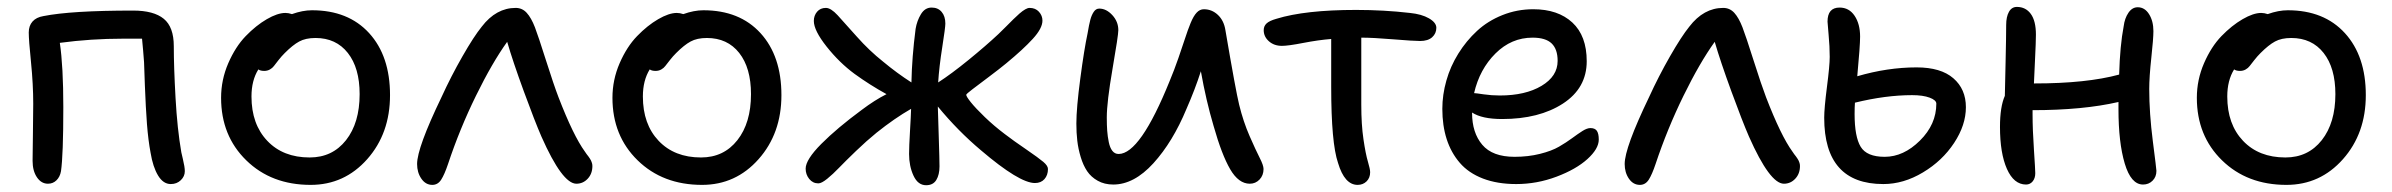

<svg xmlns="http://www.w3.org/2000/svg" viewBox="-20 -528 6989 561"><path d="M479 9.8Q457 9.8 441.9 -15.1Q426.8 -40 419.9 -82Q413.1 -118.2 409.4 -165.5Q405.8 -212.9 403.3 -278.6Q400.9 -344.2 400.9 -346.2Q398.4 -380.9 395 -415H339.8Q245.6 -415 154.8 -402.8Q165 -334 165 -214.8Q165 -74.7 158.2 -27.8Q155.3 -11.2 145 -1.2Q134.8 8.8 120.1 8.8Q100.6 8.8 87.9 -10Q75.2 -28.8 75.2 -58.1Q75.2 -78.6 76.2 -138.7Q77.1 -198.7 77.1 -225.1Q77.1 -281.2 70.6 -346.2Q64 -411.1 64 -433.1Q64 -452.6 75 -465.1Q85.9 -477.5 106.9 -481Q187.5 -497.1 369.1 -497.1Q429.2 -497.1 458.5 -473.1Q487.8 -449.2 487.8 -393.1Q487.8 -333 492.9 -241.9Q498 -150.9 509.8 -83Q511.2 -76.7 514.2 -64Q517.1 -51.3 518.6 -42.7Q520 -34.2 520 -27.8Q520 -12.7 508.3 -1.5Q496.6 9.8 479 9.8Z M887.7 12.2Q772.9 12.2 699.5 -59.6Q626 -131.3 626 -242.2Q626 -294.9 647 -343.3Q668 -391.6 698 -422.6Q728 -453.6 759.5 -471.9Q791 -490.2 814 -490.2Q822.8 -490.2 833 -486.8Q864.3 -498 891.6 -498Q997.6 -498 1058.6 -431.2Q1119.6 -364.3 1119.6 -250Q1119.6 -138.2 1053 -63Q986.3 12.2 887.7 12.2ZM714.8 -246.1Q714.8 -165 761 -116.5Q807.1 -67.9 884.8 -67.9Q951.2 -67.9 991 -118.4Q1030.8 -168.9 1030.8 -252.9Q1030.8 -329.6 996.3 -373.3Q961.9 -417 901.9 -417Q873 -417 854.2 -406.7Q835.4 -396.5 812 -373Q802.7 -363.8 793.7 -352.3Q784.7 -340.8 780.3 -335Q775.9 -329.1 768.6 -325Q761.2 -320.8 752 -320.8Q740.7 -320.8 734.9 -325.2Q714.8 -293 714.8 -246.1Z M1243.2 12.2Q1223.6 12.2 1211.2 -5.9Q1198.7 -23.9 1198.7 -48.8Q1198.7 -96.2 1270 -244.1Q1297.9 -305.2 1331.3 -363.5Q1364.7 -421.9 1387.7 -450.2Q1429.7 -504.9 1486.8 -504.9Q1505.9 -504.9 1519 -490.5Q1532.2 -476.1 1543 -448.2Q1552.7 -422.9 1575.4 -351.3Q1598.1 -279.8 1611.8 -244.1Q1655.3 -131.3 1689 -85Q1690.4 -82.5 1694.1 -77.6Q1697.8 -72.8 1699.2 -71Q1700.7 -69.3 1703.1 -65.4Q1705.6 -61.5 1706.5 -59.6Q1707.5 -57.6 1708.7 -54.4Q1710 -51.3 1710.4 -48.6Q1710.9 -45.9 1710.9 -43Q1710.9 -20.5 1697.3 -5.9Q1683.6 8.8 1664.1 8.8Q1623 8.8 1562 -128.9Q1542.5 -173.8 1510.5 -261.2Q1478.5 -348.6 1461.9 -405.8Q1418 -344.7 1370.6 -248Q1323.2 -151.4 1289.1 -48.8Q1278.8 -18.1 1269 -2.9Q1259.3 12.2 1243.2 12.2Z M2031.2 12.2Q1916.5 12.2 1843 -59.6Q1769.5 -131.3 1769.5 -242.2Q1769.5 -294.9 1790.5 -343.3Q1811.5 -391.6 1841.6 -422.6Q1871.6 -453.6 1903.1 -471.9Q1934.6 -490.2 1957.5 -490.2Q1966.3 -490.2 1976.6 -486.8Q2007.8 -498 2035.2 -498Q2141.1 -498 2202.1 -431.2Q2263.2 -364.3 2263.2 -250Q2263.2 -138.2 2196.5 -63Q2129.9 12.2 2031.2 12.2ZM1858.4 -246.1Q1858.4 -165 1904.5 -116.5Q1950.7 -67.9 2028.3 -67.9Q2094.7 -67.9 2134.5 -118.4Q2174.3 -168.9 2174.3 -252.9Q2174.3 -329.6 2139.9 -373.3Q2105.5 -417 2045.4 -417Q2016.6 -417 1997.8 -406.7Q1979 -396.5 1955.6 -373Q1946.3 -363.8 1937.3 -352.3Q1928.2 -340.8 1923.8 -335Q1919.4 -329.1 1912.1 -325Q1904.8 -320.8 1895.5 -320.8Q1884.3 -320.8 1878.4 -325.2Q1858.4 -293 1858.4 -246.1Z M2371.1 7.8Q2355 7.8 2344.5 -5.1Q2334 -18.1 2334 -35.2Q2334 -61.5 2379.9 -107.7Q2425.8 -153.8 2498 -207Q2535.6 -235.4 2570.3 -252.9Q2521.5 -279.8 2477.1 -312Q2432.6 -344.7 2395.3 -391.8Q2357.9 -439 2357.9 -466.8Q2357.9 -482.4 2367.4 -493.7Q2377 -504.9 2393.1 -504.9Q2407.7 -504.9 2427.5 -483.4Q2447.3 -461.9 2483.6 -420.9Q2520 -379.9 2560.1 -348.1Q2601.1 -314 2643.1 -287.1Q2644.5 -360.4 2655.3 -443.8Q2659.2 -467.3 2670.9 -486.6Q2682.6 -505.9 2702.1 -505.9Q2720.7 -505.9 2731.4 -493.2Q2742.2 -480.5 2742.2 -459Q2742.2 -447.8 2733.2 -390.4Q2724.1 -333 2721.2 -287.1Q2759.8 -312 2810.1 -353Q2860.4 -394 2897 -428.2Q2906.2 -437 2919.4 -450.2Q2932.6 -463.4 2940.9 -471.7Q2949.2 -480 2958.7 -488.3Q2968.3 -496.6 2975.6 -500.7Q2982.9 -504.9 2988.3 -504.9Q3005.4 -504.9 3015.6 -493.7Q3025.9 -482.4 3025.9 -467.8Q3025.9 -445.3 2997.8 -414.6Q2969.7 -383.8 2919.9 -342.8Q2900.9 -327.1 2870.4 -304.2Q2839.8 -281.2 2821.5 -267.3Q2803.2 -253.4 2803.2 -251Q2803.2 -246.1 2816.7 -229.2Q2830.1 -212.4 2857.4 -186Q2884.8 -159.7 2916 -136.2Q2941.4 -116.7 2978.3 -91.6Q3015.1 -66.4 3028.6 -54.9Q3042 -43.5 3042 -34.2Q3042 -16.1 3031.7 -4.6Q3021.5 6.8 3003.9 6.8Q2958.5 6.8 2846.2 -88.9Q2778.8 -145.5 2720.2 -216.8Q2720.7 -197.8 2722.9 -129.2Q2725.1 -60.5 2725.1 -42Q2725.1 -17.6 2715.8 -2.2Q2706.5 13.2 2686 13.2Q2662.1 13.2 2649.2 -14.6Q2636.2 -42.5 2636.2 -78.1Q2636.2 -99.6 2638.9 -145Q2641.6 -190.4 2642.1 -210Q2594.2 -182.6 2541 -140.1Q2512.2 -116.7 2481.2 -86.9Q2450.2 -57.1 2431.9 -38.1Q2413.6 -19 2397 -5.6Q2380.4 7.8 2371.1 7.8Z M3232.9 11.2Q3207 11.2 3187.5 0.2Q3168 -10.7 3156.5 -27.8Q3145 -44.9 3137.7 -69.1Q3130.4 -93.3 3127.7 -116.7Q3125 -140.1 3125 -167Q3125 -212.4 3136.5 -298.6Q3147.9 -384.8 3157.7 -430.2Q3162.1 -456.5 3165.8 -470.2Q3169.4 -483.9 3175.8 -493.4Q3182.1 -502.9 3191.9 -502.9Q3212.4 -502.9 3230 -483.9Q3247.6 -464.8 3247.6 -439.9Q3247.6 -424.8 3230.7 -327.1Q3213.9 -229.5 3213.9 -185.1Q3213.9 -162.6 3215.1 -146Q3216.3 -129.4 3219.7 -112.8Q3223.1 -96.2 3230.2 -87.2Q3237.3 -78.1 3248.5 -78.1Q3311.5 -78.1 3397.9 -292Q3410.6 -322.3 3423.1 -358.2Q3435.5 -394 3442.9 -416.7Q3450.2 -439.5 3458.7 -460.4Q3467.3 -481.4 3476.6 -491.2Q3485.8 -501 3497.6 -501Q3521 -501 3538.6 -484.4Q3556.2 -467.8 3560.5 -439.9Q3590.8 -262.2 3600.6 -222.2Q3612.8 -172.4 3631.1 -130.6Q3649.4 -88.9 3660.6 -66.9Q3671.9 -44.9 3671.9 -34.2Q3671.9 -15.6 3660.2 -3.4Q3648.4 8.8 3631.8 8.8Q3599.1 8.8 3574.5 -33.4Q3549.8 -75.7 3525.9 -160.2Q3503.9 -234.4 3488.8 -319.8Q3471.7 -266.6 3446.8 -210Q3406.7 -113.3 3350.1 -51Q3293.5 11.2 3232.9 11.2Z M3946.8 12.2Q3908.7 12.2 3889.6 -51.8Q3869.6 -109.9 3869.6 -273.9V-414.1Q3832 -411.1 3788.1 -402.6Q3744.1 -394 3725.6 -394Q3702.6 -394 3687.5 -407.5Q3672.4 -420.9 3672.4 -439.9Q3672.4 -451.7 3680.7 -459.5Q3689 -467.3 3709.5 -473.1Q3793.5 -499 3942.4 -499Q4023.4 -499 4099.6 -490.2Q4133.8 -486.8 4155.3 -474.4Q4176.8 -461.9 4176.8 -446.8Q4176.8 -430.2 4164.6 -419.2Q4152.3 -408.2 4129.4 -408.2Q4110.4 -408.2 4051 -413.1Q3991.7 -418 3957.5 -418V-222.2Q3957.5 -163.6 3963.9 -120.8Q3970.2 -78.1 3976.8 -55.9Q3983.4 -33.7 3983.4 -24.9Q3983.4 -8.3 3972.9 2Q3962.4 12.2 3946.8 12.2Z M4410.2 9.8Q4355 9.8 4313 -6.3Q4271 -22.5 4245.4 -52.2Q4219.7 -82 4207 -121.6Q4194.3 -161.1 4194.3 -210Q4194.3 -251 4206.1 -292.5Q4217.8 -334 4241 -371.3Q4264.2 -408.7 4295.7 -437.7Q4327.1 -466.8 4369.9 -483.9Q4412.6 -501 4460 -501Q4532.2 -501 4574.2 -462.2Q4616.2 -423.3 4616.2 -349.1Q4616.2 -270.5 4546.6 -225.3Q4477.1 -180.2 4369.1 -180.2Q4310.1 -180.2 4281.2 -199.2V-198.2Q4281.2 -140.1 4311 -105Q4340.8 -69.8 4405.3 -69.8Q4445.3 -69.8 4479.5 -78.4Q4513.7 -86.9 4535.2 -99.4Q4556.6 -111.8 4573.5 -124.3Q4590.3 -136.7 4603.8 -145.3Q4617.2 -153.8 4627 -153.8Q4640.1 -153.8 4645.8 -145.8Q4651.4 -137.7 4651.4 -120.1Q4651.4 -93.3 4618.2 -63.2Q4585 -33.2 4527.8 -11.7Q4470.7 9.8 4410.2 9.8ZM4458 -418Q4396 -418 4349.6 -371.8Q4303.2 -325.7 4287.1 -255.9Q4291.5 -255.9 4314.9 -252.4Q4338.4 -249 4362.3 -249Q4437 -249 4484.1 -277.1Q4531.2 -305.2 4531.2 -350.1Q4531.2 -384.3 4513.7 -401.1Q4496.1 -418 4458 -418Z M4771.5 12.2Q4752 12.2 4739.5 -5.9Q4727.1 -23.9 4727.1 -48.8Q4727.1 -96.2 4798.3 -244.1Q4826.2 -305.2 4859.6 -363.5Q4893.1 -421.9 4916 -450.2Q4958 -504.9 5015.1 -504.9Q5034.2 -504.9 5047.4 -490.5Q5060.5 -476.1 5071.3 -448.2Q5081.1 -422.9 5103.8 -351.3Q5126.5 -279.8 5140.1 -244.1Q5183.6 -131.3 5217.3 -85Q5218.8 -82.5 5222.4 -77.6Q5226.1 -72.8 5227.5 -71Q5229 -69.3 5231.4 -65.4Q5233.9 -61.5 5234.9 -59.6Q5235.8 -57.6 5237.1 -54.4Q5238.3 -51.3 5238.8 -48.6Q5239.3 -45.9 5239.3 -43Q5239.3 -20.5 5225.6 -5.9Q5211.9 8.8 5192.4 8.8Q5151.4 8.8 5090.3 -128.9Q5070.8 -173.8 5038.8 -261.2Q5006.8 -348.6 4990.2 -405.8Q4946.3 -344.7 4898.9 -248Q4851.6 -151.4 4817.4 -48.8Q4807.1 -18.1 4797.4 -2.9Q4787.6 12.2 4771.5 12.2Z M5482.9 9.8Q5310.1 9.8 5310.1 -184.1Q5310.1 -211.4 5318.1 -273.9Q5326.2 -336.4 5326.2 -361.8Q5326.2 -392.1 5323 -426Q5319.8 -460 5319.8 -464.8Q5319.8 -505.9 5355 -505.9Q5382.8 -505.9 5398.9 -481.9Q5415 -458 5415 -420.9Q5415 -394.5 5406.7 -305.2Q5495.1 -331.1 5580.1 -331.1Q5650.9 -331.1 5687.5 -299.3Q5724.1 -267.6 5724.1 -214.8Q5724.1 -162.6 5689.7 -110.4Q5655.3 -58.1 5598.6 -24.2Q5542 9.8 5482.9 9.8ZM5398.9 -194.8Q5398.9 -128.4 5416.7 -99.1Q5434.6 -69.8 5486.8 -69.8Q5542 -69.8 5589.8 -117.2Q5637.7 -164.6 5637.7 -225.1Q5637.7 -235.4 5618.2 -242.7Q5598.6 -250 5566.9 -250Q5489.7 -250 5399.9 -228Q5398.9 -214.8 5398.9 -194.8Z M5899.9 11.2Q5864.3 11.2 5844 -34.4Q5823.7 -80.1 5823.7 -157.2Q5823.7 -215.8 5837.9 -248Q5838.4 -273.9 5840.1 -347.9Q5841.8 -421.9 5841.8 -455.1Q5841.8 -479 5849.9 -493.4Q5857.9 -507.8 5873 -507.8Q5898.9 -507.8 5913.8 -487.3Q5928.7 -466.8 5928.7 -426.8Q5928.7 -406.2 5926 -352.1Q5923.3 -297.9 5922.9 -284.2H5924.8Q6076.7 -284.2 6171.9 -310.1Q6174.3 -395 6185.1 -451.2Q6188 -474.6 6199 -490.7Q6210 -506.8 6226.1 -506.8Q6246.6 -506.8 6259.3 -486.6Q6272 -466.3 6272 -437Q6272 -415.5 6265.9 -359.4Q6259.8 -303.2 6259.8 -268.1Q6259.8 -197.3 6270.3 -115.5Q6280.8 -33.7 6280.8 -28.8Q6280.8 -11.2 6269.5 0Q6258.3 11.2 6241.7 11.2Q6206.5 11.2 6188.2 -50.3Q6169.9 -111.8 6169.9 -209V-230Q6066.4 -206.1 5918.9 -206.1V-193.8Q5918.9 -149.4 5922.9 -90.6Q5926.8 -31.7 5926.8 -22Q5926.8 -7.3 5919.2 2Q5911.6 11.2 5899.9 11.2Z M6660.6 12.2Q6545.9 12.2 6472.4 -59.6Q6398.9 -131.3 6398.9 -242.2Q6398.9 -294.9 6419.9 -343.3Q6440.9 -391.6 6470.9 -422.6Q6501 -453.6 6532.5 -471.9Q6564 -490.2 6586.9 -490.2Q6595.7 -490.2 6606 -486.8Q6637.2 -498 6664.6 -498Q6770.5 -498 6831.5 -431.2Q6892.6 -364.3 6892.6 -250Q6892.6 -138.2 6825.9 -63Q6759.3 12.2 6660.6 12.2ZM6487.8 -246.1Q6487.8 -165 6533.9 -116.5Q6580.1 -67.9 6657.7 -67.9Q6724.1 -67.9 6763.9 -118.4Q6803.7 -168.9 6803.7 -252.9Q6803.7 -329.6 6769.3 -373.3Q6734.9 -417 6674.8 -417Q6646 -417 6627.2 -406.7Q6608.4 -396.5 6585 -373Q6575.7 -363.8 6566.7 -352.3Q6557.6 -340.8 6553.2 -335Q6548.8 -329.1 6541.5 -325Q6534.2 -320.8 6524.9 -320.8Q6513.7 -320.8 6507.8 -325.2Q6487.8 -293 6487.8 -246.1Z"/></svg>

Font: Shantell Sans Normal
Style: Regular
Weight: 400
Designer: Stephen Nixon, Anya Danilova, Shantell Martin
Foundry: Arrow Type
Version: Version 1.006;[559af2be0]